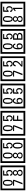

<svg xmlns="http://www.w3.org/2000/svg" viewBox="3498 -4498 1090 8125"><g transform="rotate(-90 4042.5 -435.0)"><path d="M1103 90H53V-960H1103ZM1028 15V-885H128V15ZM497 -656Q497 -442 371 -442Q244 -442 244 -656Q244 -744 265 -789Q294 -855 371 -855Q448 -855 477 -789Q497 -745 497 -656ZM444 -656Q444 -723 435 -752Q420 -809 371 -809Q322 -809 306 -752Q298 -723 298 -656Q298 -587 306 -553Q322 -488 371 -488Q419 -488 435 -554Q444 -587 444 -656ZM915 -580Q916 -531 880.5 -487Q845 -443 796 -443Q741 -443 706 -466Q666 -494 666 -547H724Q724 -487 790 -487Q824 -487 843 -517Q860 -544 860 -579Q860 -673 795 -673Q748 -673 722 -616H672L679 -847H890V-801H733L727 -677Q740 -689 753 -701Q772 -714 807 -714Q859 -714 889 -672Q915 -635 915 -580ZM493 -372 364 -30H303L444 -383H248V-427H493ZM921 -132Q921 -79 882 -49Q846 -23 792 -23Q737 -23 701 -49Q661 -79 661 -132Q661 -207 736 -241Q673 -271 673 -337Q673 -384 710 -411Q744 -435 792 -435Q839 -435 872 -410Q910 -383 910 -337Q910 -271 845 -241Q921 -207 921 -132ZM860 -326Q860 -392 792 -392Q723 -392 723 -326Q723 -297 742.5 -279Q762 -261 792 -261Q821 -261 840.5 -279Q860 -297 860 -326ZM868 -143Q868 -178 847.5 -198.5Q827 -219 792 -219Q756 -219 734.5 -198.5Q713 -178 713 -143Q713 -65 792 -65Q868 -65 868 -143Z M2258 90H1208V-960H2258ZM2183 15V-885H1283V15ZM1652 -656Q1652 -442 1526 -442Q1399 -442 1399 -656Q1399 -744 1420 -789Q1449 -855 1526 -855Q1603 -855 1632 -789Q1652 -745 1652 -656ZM1599 -656Q1599 -723 1590 -752Q1575 -809 1526 -809Q1477 -809 1461 -752Q1453 -723 1453 -656Q1453 -587 1461 -553Q1477 -488 1526 -488Q1574 -488 1590 -554Q1599 -587 1599 -656ZM2070 -580Q2071 -531 2035.5 -487Q2000 -443 1951 -443Q1896 -443 1861 -466Q1821 -494 1821 -547H1879Q1879 -487 1945 -487Q1979 -487 1998 -517Q2015 -544 2015 -579Q2015 -673 1950 -673Q1903 -673 1877 -616H1827L1834 -847H2045V-801H1888L1882 -677Q1895 -689 1908 -701Q1927 -714 1962 -714Q2014 -714 2044 -672Q2070 -635 2070 -580ZM1656 -132Q1656 -79 1617 -49Q1581 -23 1527 -23Q1472 -23 1436 -49Q1396 -79 1396 -132Q1396 -207 1471 -241Q1408 -271 1408 -337Q1408 -384 1445 -411Q1479 -435 1527 -435Q1574 -435 1607 -410Q1645 -383 1645 -337Q1645 -271 1580 -241Q1656 -207 1656 -132ZM1595 -326Q1595 -392 1527 -392Q1458 -392 1458 -326Q1458 -297 1477.5 -279Q1497 -261 1527 -261Q1556 -261 1575.5 -279Q1595 -297 1595 -326ZM1603 -143Q1603 -178 1582.5 -198.5Q1562 -219 1527 -219Q1491 -219 1469.5 -198.5Q1448 -178 1448 -143Q1448 -65 1527 -65Q1603 -65 1603 -143ZM2072 -236Q2072 -22 1946 -22Q1819 -22 1819 -236Q1819 -324 1840 -369Q1869 -435 1946 -435Q2023 -435 2052 -369Q2072 -325 2072 -236ZM2019 -236Q2019 -303 2010 -332Q1995 -389 1946 -389Q1897 -389 1881 -332Q1873 -303 1873 -236Q1873 -167 1881 -133Q1897 -68 1946 -68Q1994 -68 2010 -134Q2019 -167 2019 -236Z M3413 90H2363V-960H3413ZM3338 15V-885H2438V15ZM2807 -656Q2807 -442 2681 -442Q2554 -442 2554 -656Q2554 -744 2575 -789Q2604 -855 2681 -855Q2758 -855 2787 -789Q2807 -745 2807 -656ZM2754 -656Q2754 -723 2745 -752Q2730 -809 2681 -809Q2632 -809 2616 -752Q2608 -723 2608 -656Q2608 -587 2616 -553Q2632 -488 2681 -488Q2729 -488 2745 -554Q2754 -587 2754 -656ZM3225 -580Q3226 -531 3190.5 -487Q3155 -443 3106 -443Q3051 -443 3016 -466Q2976 -494 2976 -547H3034Q3034 -487 3100 -487Q3134 -487 3153 -517Q3170 -544 3170 -579Q3170 -673 3105 -673Q3058 -673 3032 -616H2982L2989 -847H3200V-801H3043L3037 -677Q3050 -689 3063 -701Q3082 -714 3117 -714Q3169 -714 3199 -672Q3225 -635 3225 -580ZM2803 -372 2674 -30H2613L2754 -383H2558V-427H2803ZM3218 -379H3043V-257H3207V-209H3043V-30H2987V-427H3218Z M4568 90H3518V-960H4568ZM4493 15V-885H3593V15ZM3962 -656Q3962 -442 3836 -442Q3709 -442 3709 -656Q3709 -744 3730 -789Q3759 -855 3836 -855Q3913 -855 3942 -789Q3962 -745 3962 -656ZM3909 -656Q3909 -723 3900 -752Q3885 -809 3836 -809Q3787 -809 3771 -752Q3763 -723 3763 -656Q3763 -587 3771 -553Q3787 -488 3836 -488Q3884 -488 3900 -554Q3909 -587 3909 -656ZM4380 -580Q4381 -531 4345.5 -487Q4310 -443 4261 -443Q4206 -443 4171 -466Q4131 -494 4131 -547H4189Q4189 -487 4255 -487Q4289 -487 4308 -517Q4325 -544 4325 -579Q4325 -673 4260 -673Q4213 -673 4187 -616H4137L4144 -847H4355V-801H4198L4192 -677Q4205 -689 4218 -701Q4237 -714 4272 -714Q4324 -714 4354 -672Q4380 -635 4380 -580ZM3964 -149Q3964 -91 3931.5 -56.5Q3899 -22 3840 -22Q3756 -22 3729 -73Q3708 -111 3708 -219Q3708 -435 3842 -435Q3940 -435 3953 -332H3900Q3895 -392 3841 -392Q3758 -392 3762 -225Q3783 -253 3793 -260Q3813 -275 3846 -275Q3964 -275 3964 -149ZM3907 -149Q3907 -233 3838 -233Q3768 -233 3768 -149Q3768 -65 3838 -65Q3907 -65 3907 -149ZM4380 -160Q4381 -111 4345.5 -67Q4310 -23 4261 -23Q4206 -23 4171 -46Q4131 -74 4131 -127H4189Q4189 -67 4255 -67Q4289 -67 4308 -97Q4325 -124 4325 -159Q4325 -253 4260 -253Q4213 -253 4187 -196H4137L4144 -427H4355V-381H4198L4192 -257Q4205 -269 4218 -281Q4237 -294 4272 -294Q4324 -294 4354 -252Q4380 -215 4380 -160Z M5723 90H4673V-960H5723ZM5648 15V-885H4748V15ZM5117 -656Q5117 -442 4991 -442Q4864 -442 4864 -656Q4864 -744 4885 -789Q4914 -855 4991 -855Q5068 -855 5097 -789Q5117 -745 5117 -656ZM5064 -656Q5064 -723 5055 -752Q5040 -809 4991 -809Q4942 -809 4926 -752Q4918 -723 4918 -656Q4918 -587 4926 -553Q4942 -488 4991 -488Q5039 -488 5055 -554Q5064 -587 5064 -656ZM5535 -580Q5536 -531 5500.5 -487Q5465 -443 5416 -443Q5361 -443 5326 -466Q5286 -494 5286 -547H5344Q5344 -487 5410 -487Q5444 -487 5463 -517Q5480 -544 5480 -579Q5480 -673 5415 -673Q5368 -673 5342 -616H5292L5299 -847H5510V-801H5353L5347 -677Q5360 -689 5373 -701Q5392 -714 5427 -714Q5479 -714 5509 -672Q5535 -635 5535 -580ZM5113 -372 4984 -30H4923L5064 -383H4868V-427H5113ZM5530 -30H5291V-81Q5412 -173 5452 -238Q5475 -276 5475 -319Q5475 -389 5415 -389Q5360 -389 5353 -319H5297Q5305 -435 5415 -435Q5463 -435 5496.5 -405Q5530 -375 5530 -327Q5530 -271 5506 -229Q5468 -165 5352 -73H5530Z M6878 90H5828V-960H6878ZM6803 15V-885H5903V15ZM6272 -656Q6272 -442 6146 -442Q6019 -442 6019 -656Q6019 -744 6040 -789Q6069 -855 6146 -855Q6223 -855 6252 -789Q6272 -745 6272 -656ZM6219 -656Q6219 -723 6210 -752Q6195 -809 6146 -809Q6097 -809 6081 -752Q6073 -723 6073 -656Q6073 -587 6081 -553Q6097 -488 6146 -488Q6194 -488 6210 -554Q6219 -587 6219 -656ZM6690 -580Q6691 -531 6655.5 -487Q6620 -443 6571 -443Q6516 -443 6481 -466Q6441 -494 6441 -547H6499Q6499 -487 6565 -487Q6599 -487 6618 -517Q6635 -544 6635 -579Q6635 -673 6570 -673Q6523 -673 6497 -616H6447L6454 -847H6665V-801H6508L6502 -677Q6515 -689 6528 -701Q6547 -714 6582 -714Q6634 -714 6664 -672Q6690 -635 6690 -580ZM6274 -149Q6274 -91 6241.5 -56.5Q6209 -22 6150 -22Q6066 -22 6039 -73Q6018 -111 6018 -219Q6018 -435 6152 -435Q6250 -435 6263 -332H6210Q6205 -392 6151 -392Q6068 -392 6072 -225Q6093 -253 6103 -260Q6123 -275 6156 -275Q6274 -275 6274 -149ZM6217 -149Q6217 -233 6148 -233Q6078 -233 6078 -149Q6078 -65 6148 -65Q6217 -65 6217 -149ZM6717 -141Q6717 -93 6681.5 -61.5Q6646 -30 6598 -30H6424V-427H6583Q6634 -427 6666 -404Q6703 -378 6703 -329Q6703 -266 6635 -242Q6717 -216 6717 -141ZM6652 -321Q6652 -379 6567 -379H6480V-261H6566Q6652 -261 6652 -321ZM6664 -147Q6664 -215 6563 -215H6480V-78H6566Q6603 -78 6630 -93Q6664 -112 6664 -147Z M8033 90H6983V-960H8033ZM7958 15V-885H7058V15ZM7427 -656Q7427 -442 7301 -442Q7174 -442 7174 -656Q7174 -744 7195 -789Q7224 -855 7301 -855Q7378 -855 7407 -789Q7427 -745 7427 -656ZM7374 -656Q7374 -723 7365 -752Q7350 -809 7301 -809Q7252 -809 7236 -752Q7228 -723 7228 -656Q7228 -587 7236 -553Q7252 -488 7301 -488Q7349 -488 7365 -554Q7374 -587 7374 -656ZM7845 -580Q7846 -531 7810.5 -487Q7775 -443 7726 -443Q7671 -443 7636 -466Q7596 -494 7596 -547H7654Q7654 -487 7720 -487Q7754 -487 7773 -517Q7790 -544 7790 -579Q7790 -673 7725 -673Q7678 -673 7652 -616H7602L7609 -847H7820V-801H7663L7657 -677Q7670 -689 7683 -701Q7702 -714 7737 -714Q7789 -714 7819 -672Q7845 -635 7845 -580ZM7431 -132Q7431 -79 7392 -49Q7356 -23 7302 -23Q7247 -23 7211 -49Q7171 -79 7171 -132Q7171 -207 7246 -241Q7183 -271 7183 -337Q7183 -384 7220 -411Q7254 -435 7302 -435Q7349 -435 7382 -410Q7420 -383 7420 -337Q7420 -271 7355 -241Q7431 -207 7431 -132ZM7370 -326Q7370 -392 7302 -392Q7233 -392 7233 -326Q7233 -297 7252.5 -279Q7272 -261 7302 -261Q7331 -261 7350.5 -279Q7370 -297 7370 -326ZM7378 -143Q7378 -178 7357.5 -198.5Q7337 -219 7302 -219Q7266 -219 7244.5 -198.5Q7223 -178 7223 -143Q7223 -65 7302 -65Q7378 -65 7378 -143ZM7775 -30H7724V-361Q7678 -323 7638 -315V-361Q7689 -378 7720 -427H7775Z"/></g></svg>

Font: Unicode BMP Fallback SIL
Style: Regular
Weight: 400
Foundry: NRSI, SIL International
Version: Version 5.1 Based on Unicode 5.1